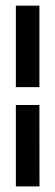

<svg xmlns="http://www.w3.org/2000/svg" viewBox="-20 -546 198 687"><path d="M36.7 121H121.3L121 -170.3H36.7ZM36.7 -234.3H121V-525.7H36.7Z"/></svg>

Font: Jomhuria
Style: Regular
Weight: 400
Designer: Arabic design by Kourosh Beigpour, Latin design by Eben Sorkin, engineering by Lasse Fister and Khaled Hosney
Version: Version 1.0010